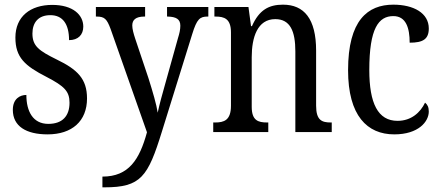

<svg xmlns="http://www.w3.org/2000/svg" viewBox="-20 -566 1892 823"><path d="M184 10C289 10 353 -47 353 -144C353 -228 312 -268 223 -311C148 -348 119 -368 119 -422C119 -469 144 -501 196 -501C248 -501 276 -464 276 -394C315 -394 337 -417 337 -452C337 -502 293 -545 204 -545C110 -545 46 -495 46 -405C46 -320 86 -284 180 -236C255 -197 278 -175 278 -126C278 -69 248 -35 187 -35C121 -35 93 -89 93 -159C66 -159 35 -143 35 -95C35 -25 92 10 184 10Z M419 191V237H428C584 237 614 192 674 -2L804 -420C824 -485 837 -495 870 -495H873V-536H696V-495H699C735 -494 753 -484 753 -456C753 -439 749 -422 743 -403L688 -206C675 -160 664 -121 656 -83C651 -117 635 -172 616 -232L560 -399C552 -423 547 -442 547 -457C547 -480 561 -495 599 -495H602V-536H391V-495H394C428 -495 438 -485 454 -442L610 1C578 118 532 191 419 191Z M894 0H1130V-41H1125C1087 -41 1059 -49 1059 -108V-321C1059 -405 1083 -484 1160 -484C1224 -484 1246 -432 1246 -346V0H1402V-41H1398C1360 -41 1335 -50 1335 -113V-349C1335 -486 1283 -546 1193 -546C1133 -546 1091 -524 1060 -454H1056L1045 -536H899V-495H904C941 -495 970 -486 970 -427V-113C970 -50 940 -41 902 -41H894Z M1670 10C1774 10 1818 -45 1818 -88C1818 -107 1812 -118 1802 -126C1782 -84 1743 -48 1684 -48C1600 -48 1563 -123 1563 -266C1563 -445 1603 -497 1666 -497C1721 -497 1736 -445 1736 -383C1793 -383 1818 -398 1818 -444C1818 -510 1753 -546 1666 -546C1556 -546 1472 -479 1472 -265C1472 -70 1554 10 1670 10Z"/></svg>

Font: Noto Serif Sinhala Condensed
Style: Regular
Weight: 400
Width: 3
Designer: Jelle Bosma - Monotype Design Team
Foundry: Monotype Imaging Inc.
Version: Version 2.007